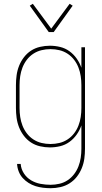

<svg xmlns="http://www.w3.org/2000/svg" viewBox="-20 -769 540 1012"><path d="M247 223Q227 223 206.5 220.5Q186 218 167 212Q148 206 130.5 195Q113 184 99.5 169Q86 154 78.5 134.5Q71 115 70 95H89Q91 122 106 145Q121 168 144 181.5Q167 195 193.5 200Q220 205 247 205Q270 205 293.5 199.5Q317 194 336.5 181Q356 168 370.5 149Q385 130 393.5 108Q402 86 405.5 62.5Q409 39 409 15V-108Q400 -82 384 -59.5Q368 -37 346 -21Q324 -5 297 1.5Q270 8 243 8Q217 8 191 2Q165 -4 143.5 -18Q122 -32 106 -53Q90 -74 80.5 -98Q71 -122 67.5 -148Q64 -174 64 -200V-320Q64 -346 67.5 -372Q71 -398 80.5 -422Q90 -446 106 -467Q122 -488 143.5 -502Q165 -516 191 -522Q217 -528 243 -528Q270 -528 297 -521.5Q324 -515 346 -499Q368 -483 384 -460.5Q400 -438 409 -412V-520H428V15Q428 41 424.5 67Q421 93 411 117.5Q401 142 385 162.5Q369 183 347 197Q325 211 299 217Q273 223 247 223ZM246 -10Q270 -10 293 -15.5Q316 -21 336 -34Q356 -47 370.5 -66Q385 -85 393.5 -107Q402 -129 405.5 -152.5Q409 -176 409 -200V-320Q409 -344 405.5 -367.5Q402 -391 393.5 -413Q385 -435 370.5 -454Q356 -473 336 -486Q316 -499 293 -504.5Q270 -510 246 -510Q222 -510 199 -504.5Q176 -499 156 -486Q136 -473 121.5 -454Q107 -435 98.5 -413Q90 -391 86.5 -367.5Q83 -344 83 -320V-200Q83 -176 86.5 -152.5Q90 -129 98.5 -107Q107 -85 121.5 -66Q136 -47 156 -34Q176 -21 199 -15.5Q222 -10 246 -10ZM237 -600 137 -739 153 -749 250 -618 347 -749 363 -739 263 -600Z"/></svg>

Font: Iosevka Term Curly Thin
Style: Regular
Weight: 100
Designer: Belleve Invis
Foundry: Belleve Invis
Version: Version 32.3.0